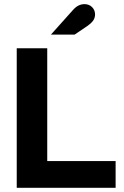

<svg xmlns="http://www.w3.org/2000/svg" viewBox="-20 -899 592 919"><path d="M60.1 0V-668H206.1V-128.1H533.4V0ZM223.8 -733.4 327 -848.6Q341.2 -865.2 355.2 -872.2Q369.3 -879.2 384.2 -879.2Q406.7 -879.2 420.8 -864.9Q435 -850.5 435 -829.6Q435 -816 427.8 -803.4Q420.6 -790.8 397.4 -774.1L337.2 -733.4Z"/></svg>

Font: Atkinson Hyperlegible Next
Style: Regular
Weight: 400
Designer: Elliott Scott, Megan Eiswerth, Linus Boman, Theodore Petrosky, Letters from Sweden
Foundry: Applied Design Works, Letters from Sweden
Version: Version 2.001